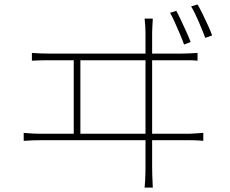

<svg xmlns="http://www.w3.org/2000/svg" viewBox="-20 -827 1040 867"><path d="M776 -778Q785 -762 797 -736.5Q809 -711 821 -684.5Q833 -658 841 -637L811 -626Q804 -647 792.5 -673.5Q781 -700 769.5 -726Q758 -752 748 -769ZM872 -807Q882 -790 894 -765.5Q906 -741 918 -715Q930 -689 938 -667L907 -656Q894 -690 876.5 -731Q859 -772 843 -798ZM124 -588Q165 -585 202 -585H637V-680Q637 -691 636 -709Q635 -727 633 -743H670Q669 -725 668 -706.5Q667 -688 667 -680V-585H799Q819 -585 836 -586Q853 -587 872 -588V-553Q853 -555 832.5 -555Q812 -555 799 -555H667V-223H826Q845 -223 862 -224.5Q879 -226 898 -227V-191Q879 -193 858.5 -193.5Q838 -194 826 -194H667V-75Q667 -67 667.5 -39.5Q668 -12 670 20H633Q636 -13 636.5 -39.5Q637 -66 637 -73V-194H165Q131 -194 87 -191V-227Q108 -225 127 -224Q146 -223 165 -223H313V-555H202Q183 -555 164 -554.5Q145 -554 124 -553ZM637 -223V-555H343V-223Z"/></svg>

Font: Source Han Sans SC ExtraLight
Style: Regular
Weight: 250
Designer: Ryoko NISHIZUKA 西塚涼子 (kana, bopomofo & ideographs); Paul D. Hunt (Latin, Greek & Cyrillic); Sandoll Communications 산돌커뮤니
Foundry: Adobe
Version: Version 2.004;hotconv 1.0.118;makeotfexe 2.5.65603